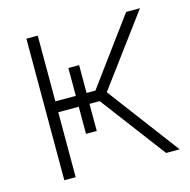

<svg xmlns="http://www.w3.org/2000/svg" viewBox="-85 -625 700 708"><g transform="rotate(-15 264.5 -270.5)"><path d="M75.7 0V-540.5H119.1V-289.6H272L456.5 -540.5H509.3L311 -272.9L516.1 0H464.4L277.3 -248H119.1V0ZM197.3 -396H238.3V-144.5H197.3Z"/></g></svg>

Font: Inter 24pt ExtraLight
Style: Regular
Weight: 250
Designer: Rasmus Andersson
Foundry: rsms
Version: Version 4.001;git-66647c0bb